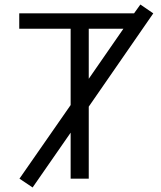

<svg xmlns="http://www.w3.org/2000/svg" viewBox="-20 -789 712 848"><path d="M572 -730 600 -769 657 -730 372 -318V0H292V-203L124 39L66 0L292 -325V-662H65V-730ZM372 -441 525 -662H372Z"/></svg>

Font: M PLUS 1p
Style: Regular
Weight: 400
Version: Version 1.062